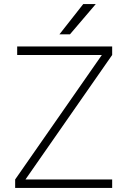

<svg xmlns="http://www.w3.org/2000/svg" viewBox="-20 -930 625 950"><path d="M65 -700H535V-658L106 -42H535V0H55V-42L484 -658H65ZM392 -910H454L326 -760H274Z"/></svg>

Font: PT Root UI Web Light
Style: Regular
Weight: 300
Designer: Vitaly Kuzmin
Foundry: ParaType Ltd.
Version: Version 1.000W